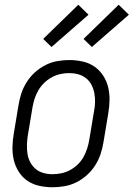

<svg xmlns="http://www.w3.org/2000/svg" viewBox="-20 -781 563 809"><path d="M201 8Q173 8 145.5 2Q118 -4 96 -19Q74 -34 59.5 -56.5Q45 -79 38.5 -105.5Q32 -132 32.5 -160.5Q33 -189 38 -218L58 -338Q62 -363 70 -387.5Q78 -412 92.5 -435Q107 -458 127.5 -476.5Q148 -495 172 -507Q196 -519 221.5 -523.5Q247 -528 272 -528Q300 -528 327.5 -522Q355 -516 377 -501Q399 -486 414 -463.5Q429 -441 435.5 -414.5Q442 -388 441.5 -359.5Q441 -331 436 -302L416 -182Q412 -157 404 -132.5Q396 -108 381.5 -85Q367 -62 346.5 -43.5Q326 -25 302 -13Q278 -1 252 3.5Q226 8 201 8ZM201 -47Q220 -47 239 -51Q258 -55 275.5 -64.5Q293 -74 307.5 -88Q322 -102 331.5 -119Q341 -136 347 -154.5Q353 -173 356 -191L376 -311Q380 -331 380.5 -350.5Q381 -370 377.5 -388.5Q374 -407 365.5 -423.5Q357 -440 342.5 -451.5Q328 -463 309.5 -468Q291 -473 272 -473Q253 -473 234.5 -469Q216 -465 198.5 -455.5Q181 -446 166.5 -432Q152 -418 142 -401Q132 -384 126 -365.5Q120 -347 117 -329L97 -209Q94 -189 93.5 -169.5Q93 -150 96 -131.5Q99 -113 108 -96.5Q117 -80 131 -68.5Q145 -57 163.5 -52Q182 -47 201 -47ZM367 -583 332 -617 480 -761 523 -719ZM197 -583 162 -617 310 -761 353 -719Z"/></svg>

Font: Iosevka Term Curly Lt Obl
Style: Regular
Weight: 300
Italic angle: -9°
Designer: Belleve Invis
Foundry: Belleve Invis
Version: Version 32.3.0